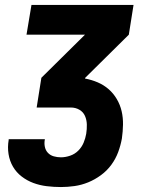

<svg xmlns="http://www.w3.org/2000/svg" viewBox="-20 -540 640 775"><path d="M226 215Q197 215 168.5 211.5Q140 208 114.5 198.5Q89 189 67.5 172.5Q46 156 32.5 133Q19 110 14.5 82Q10 54 15 25Q15 24 15 23Q15 22 15 22H161Q161 22 161 22.5Q161 23 161 23Q158 38 161 52.5Q164 67 173.5 77Q183 87 197 91Q211 95 226 95Q244 95 263 88.5Q282 82 296 68Q310 54 317.5 36Q325 18 328 0Q331 -19 330.5 -37.5Q330 -56 323 -72Q316 -88 300.5 -97Q285 -106 266 -106H128L147 -226L323 -400H87L107 -520H519L500 -400L324 -226L323 -223Q350 -218 374.5 -207.5Q399 -197 418.5 -180Q438 -163 451.5 -140Q465 -117 471 -91Q477 -65 476.5 -37Q476 -9 472 19Q467 47 457 74Q447 101 429.5 125Q412 149 387.5 167Q363 185 336 196Q309 207 281 211Q253 215 226 215Z"/></svg>

Font: Iosevka SS04 Hv Ex Obl
Style: Regular
Weight: 900
Width: 7
Italic angle: -9°
Monospace: yes
Designer: Belleve Invis
Foundry: Belleve Invis
Version: Version 19.0.0; ttfautohint (v1.8.4)